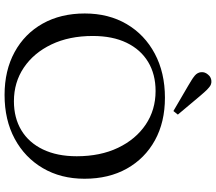

<svg xmlns="http://www.w3.org/2000/svg" viewBox="-74 -886 969 862"><g transform="rotate(90 411.0 -454.5)"><path d="M406 10Q296 10 213.5 -35Q131 -80 85.5 -161Q40 -242 40 -350Q40 -457 87.5 -538Q135 -619 220.5 -664.5Q306 -710 418 -710Q528 -710 609.5 -665Q691 -620 736.5 -539Q782 -458 782 -349Q782 -243 734.5 -162Q687 -81 602.5 -35.5Q518 10 406 10ZM434 -32Q509 -32 564.5 -65.5Q620 -99 650.5 -162.5Q681 -226 681 -314Q681 -420 643 -499.5Q605 -579 539 -623.5Q473 -668 388 -668Q313 -668 257.5 -634.5Q202 -601 171.5 -538Q141 -475 141 -386Q141 -280 179 -200.5Q217 -121 283 -76.5Q349 -32 434 -32ZM478 -748 365 -814Q352 -822 341 -828.5Q330 -835 319 -844Q305 -856 303.5 -872.5Q302 -889 314 -903Q325 -917 342 -918.5Q359 -920 372 -908Q383 -899 391.5 -889Q400 -879 410 -868L494 -768Z"/></g></svg>

Font: Hedvig Letters Serif 24pt 24pt
Style: Regular
Weight: 400
Version: Version 1.000